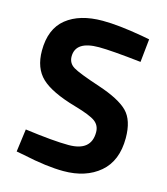

<svg xmlns="http://www.w3.org/2000/svg" viewBox="-106 -775 757 870"><g transform="rotate(15 272.0 -340.0)"><path d="M283.2 -571.8Q174.3 -571.8 173.8 -500Q173.8 -467.8 201.2 -451.2Q228.5 -434.6 327.6 -401.9Q426.8 -369.1 466.8 -329.1Q506.8 -289.1 506.8 -205.1Q506.8 -98.1 441.9 -43Q377 12.2 272 12.2Q193.8 12.2 81.1 -12.2L44.9 -19L59.1 -126Q192.9 -107.9 264.2 -107.9Q370.1 -107.9 370.1 -195.8Q370.1 -228 345.7 -246.1Q321.3 -264.2 248 -285.2Q131.8 -318.4 84.5 -363.3Q37.1 -408.2 37.1 -490.2Q37.1 -592.3 99.1 -642.1Q161.1 -691.9 269 -691.9Q343.3 -691.9 457 -671.9L493.2 -665L481.9 -556.2Q341.3 -571.8 283.2 -571.8Z"/></g></svg>

Font: TitilliumWeb-Bold
Style: Bold
Weight: 700
Version: Version 1.001;PS 57.000;hotconv 1.0.70;makeotf.lib2.5.55311